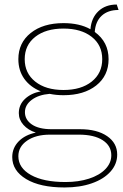

<svg xmlns="http://www.w3.org/2000/svg" viewBox="-20 -612 543 847"><path d="M497 70Q497 112 467.5 145Q438 178 385.5 196.5Q333 215 265 215Q157 215 95.5 178Q34 141 34 81Q34 41 62 12Q90 -17 138 -27Q104 -38 83.5 -61Q63 -84 63 -113Q63 -150 90 -175.5Q117 -201 160 -209Q113 -228 87 -264.5Q61 -301 61 -351Q61 -423 115.5 -466.5Q170 -510 260 -510Q331 -510 379 -483Q383 -533 414 -562.5Q445 -592 495 -592L503 -568Q456 -568 428.5 -542.5Q401 -517 398 -471Q459 -427 459 -351Q459 -278 404.5 -235Q350 -192 260 -192Q228 -192 199 -198Q150 -194 120 -171.5Q90 -149 90 -117Q90 -84 120.5 -63Q151 -42 208 -42H333Q408 -42 452.5 -11.5Q497 19 497 70ZM260 -215Q338 -215 384.5 -252Q431 -289 431 -351Q431 -413 384.5 -449.5Q338 -486 260 -486Q182 -486 135.5 -449.5Q89 -413 89 -351Q89 -289 135.5 -252Q182 -215 260 -215ZM471 73Q471 31 433 6.5Q395 -18 328 -18H200Q138 -18 99.5 8.5Q61 35 61 77Q61 129 116.5 160Q172 191 269 191Q327 191 373 176Q419 161 445 134Q471 107 471 73Z"/></svg>

Font: Work Sans ExtraLight
Style: Regular
Weight: 280
Designer: Wei Huang
Foundry: Wei Huang
Version: Version 1.500